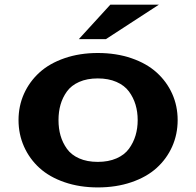

<svg xmlns="http://www.w3.org/2000/svg" viewBox="-20 -797 848 830"><path d="M457 -776.9H667L438 -627.9H320.8ZM402.8 -567.9Q482.4 -567.9 548.1 -545.4Q613.8 -522.9 657.2 -483.6Q700.7 -444.3 724.4 -391.6Q748 -338.9 748 -277.8Q748 -216.8 724.4 -163.6Q700.7 -110.4 657.2 -71Q613.8 -31.7 548.1 -9.3Q482.4 13.2 402.8 13.2Q324.2 13.2 259 -9.3Q193.8 -31.7 150.6 -71Q107.4 -110.4 83.7 -163.6Q60.1 -216.8 60.1 -277.8Q60.1 -338.9 83.7 -391.6Q107.4 -444.3 150.6 -483.6Q193.8 -522.9 259 -545.4Q324.2 -567.9 402.8 -567.9ZM402.8 -97.2Q448.7 -97.2 483.4 -112.3Q518.1 -127.4 537.4 -153.8Q556.6 -180.2 565.9 -211.2Q575.2 -242.2 575.2 -277.8Q575.2 -313.5 565.9 -344.5Q556.6 -375.5 537.4 -401.6Q518.1 -427.7 483.4 -442.9Q448.7 -458 402.8 -458Q356.4 -458 322.3 -442.9Q288.1 -427.7 269.3 -401.6Q250.5 -375.5 241.7 -344.7Q232.9 -314 232.9 -277.8Q232.9 -241.7 241.7 -210.9Q250.5 -180.2 269.3 -153.8Q288.1 -127.4 322.3 -112.3Q356.4 -97.2 402.8 -97.2Z"/></svg>

Font: Sporting Grotesque
Style: Bold
Weight: 700
Designer: Lucas LE BIHAN
Foundry: Lucas LE BIHAN
Version: Version 2.002;PS 2.2;hotconv 1.0.88;makeotf.lib2.5.647800